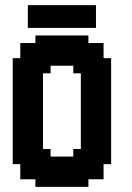

<svg xmlns="http://www.w3.org/2000/svg" viewBox="-20 -726 511 746"><path d="M382.4 -117.6H411.8V-88.2H382.4ZM352.9 -117.6H382.4V-88.2H352.9ZM323.5 -117.6H352.9V-88.2H323.5ZM323.5 -88.2H352.9V-58.8H323.5ZM352.9 -88.2H382.4V-58.8H352.9ZM323.5 -58.8H352.9V-29.4H323.5ZM294.1 -58.8H323.5V-29.4H294.1ZM352.9 -58.8H382.4V-29.4H352.9ZM294.1 -29.4H323.5V0H294.1ZM264.7 -29.4H294.1V0H264.7ZM235.3 -29.4H264.7V0H235.3ZM205.9 -29.4H235.3V0H205.9ZM176.5 -29.4H205.9V0H176.5ZM147.1 -29.4H176.5V0H147.1ZM117.6 -29.4H147.1V0H117.6ZM117.6 -58.8H147.1V-29.4H117.6ZM88.2 -58.8H117.6V-29.4H88.2ZM58.8 -58.8H88.2V-29.4H58.8ZM58.8 -88.2H88.2V-58.8H58.8ZM88.2 -88.2H117.6V-58.8H88.2ZM117.6 -88.2H147.1V-58.8H117.6ZM147.1 -88.2H176.5V-58.8H147.1ZM176.5 -88.2H205.9V-58.8H176.5ZM205.9 -88.2H235.3V-58.8H205.9ZM235.3 -88.2H264.7V-58.8H235.3ZM264.7 -88.2H294.1V-58.8H264.7ZM294.1 -88.2H323.5V-58.8H294.1ZM264.7 -58.8H294.1V-29.4H264.7ZM235.3 -58.8H264.7V-29.4H235.3ZM205.9 -58.8H235.3V-29.4H205.9ZM176.5 -58.8H205.9V-29.4H176.5ZM147.1 -58.8H176.5V-29.4H147.1ZM88.2 -117.6H117.6V-88.2H88.2ZM58.8 -117.6H88.2V-88.2H58.8ZM29.4 -117.6H58.8V-88.2H29.4ZM88.2 -147.1H117.6V-117.6H88.2ZM117.6 -147.1H147.1V-117.6H117.6ZM147.1 -147.1H176.5V-117.6H147.1ZM147.1 -117.6H176.5V-88.2H147.1ZM117.6 -117.6H147.1V-88.2H117.6ZM58.8 -147.1H88.2V-117.6H58.8ZM58.8 -176.5H88.2V-147.1H58.8ZM29.4 -176.5H58.8V-147.1H29.4ZM29.4 -205.9H58.8V-176.5H29.4ZM29.4 -147.1H58.8V-117.6H29.4ZM29.4 -235.3H58.8V-205.9H29.4ZM58.8 -235.3H88.2V-205.9H58.8ZM88.2 -235.3H117.6V-205.9H88.2ZM117.6 -235.3H147.1V-205.9H117.6ZM117.6 -205.9H147.1V-176.5H117.6ZM117.6 -176.5H147.1V-147.1H117.6ZM88.2 -205.9H117.6V-176.5H88.2ZM58.8 -205.9H88.2V-176.5H58.8ZM88.2 -176.5H117.6V-147.1H88.2ZM176.5 -117.6H205.9V-88.2H176.5ZM205.9 -117.6H235.3V-88.2H205.9ZM235.3 -117.6H264.7V-88.2H235.3ZM264.7 -117.6H294.1V-88.2H264.7ZM294.1 -117.6H323.5V-88.2H294.1ZM294.1 -147.1H323.5V-117.6H294.1ZM264.7 -147.1H294.1V-117.6H264.7ZM323.5 -147.1H352.9V-117.6H323.5ZM352.9 -147.1H382.4V-117.6H352.9ZM352.9 -176.5H382.4V-147.1H352.9ZM382.4 -176.5H411.8V-147.1H382.4ZM382.4 -205.9H411.8V-176.5H382.4ZM382.4 -147.1H411.8V-117.6H382.4ZM382.4 -235.3H411.8V-205.9H382.4ZM382.4 -264.7H411.8V-235.3H382.4ZM382.4 -294.1H411.8V-264.7H382.4ZM382.4 -323.5H411.8V-294.1H382.4ZM382.4 -352.9H411.8V-323.5H382.4ZM352.9 -352.9H382.4V-323.5H352.9ZM352.9 -382.4H382.4V-352.9H352.9ZM323.5 -352.9H352.9V-323.5H323.5ZM294.1 -352.9H323.5V-323.5H294.1ZM294.1 -323.5H323.5V-294.1H294.1ZM294.1 -294.1H323.5V-264.7H294.1ZM294.1 -264.7H323.5V-235.3H294.1ZM294.1 -235.3H323.5V-205.9H294.1ZM294.1 -205.9H323.5V-176.5H294.1ZM294.1 -176.5H323.5V-147.1H294.1ZM323.5 -176.5H352.9V-147.1H323.5ZM323.5 -205.9H352.9V-176.5H323.5ZM352.9 -205.9H382.4V-176.5H352.9ZM352.9 -235.3H382.4V-205.9H352.9ZM352.9 -264.7H382.4V-235.3H352.9ZM352.9 -294.1H382.4V-264.7H352.9ZM323.5 -323.5H352.9V-294.1H323.5ZM323.5 -294.1H352.9V-264.7H323.5ZM323.5 -264.7H352.9V-235.3H323.5ZM323.5 -235.3H352.9V-205.9H323.5ZM352.9 -323.5H382.4V-294.1H352.9ZM382.4 -382.4H411.8V-352.9H382.4ZM382.4 -411.8H411.8V-382.4H382.4ZM382.4 -441.2H411.8V-411.8H382.4ZM382.4 -470.6H411.8V-441.2H382.4ZM382.4 -500H411.8V-470.6H382.4ZM352.9 -500H382.4V-470.6H352.9ZM352.9 -529.4H382.4V-500H352.9ZM352.9 -558.8H382.4V-529.4H352.9ZM323.5 -558.8H352.9V-529.4H323.5ZM294.1 -558.8H323.5V-529.4H294.1ZM323.5 -382.4H352.9V-352.9H323.5ZM323.5 -411.8H352.9V-382.4H323.5ZM323.5 -441.2H352.9V-411.8H323.5ZM352.9 -441.2H382.4V-411.8H352.9ZM352.9 -470.6H382.4V-441.2H352.9ZM352.9 -411.8H382.4V-382.4H352.9ZM294.1 -382.4H323.5V-352.9H294.1ZM294.1 -411.8H323.5V-382.4H294.1ZM323.5 -470.6H352.9V-441.2H323.5ZM294.1 -470.6H323.5V-441.2H294.1ZM294.1 -441.2H323.5V-411.8H294.1ZM264.7 -470.6H294.1V-441.2H264.7ZM264.7 -500H294.1V-470.6H264.7ZM294.1 -529.4H323.5V-500H294.1ZM323.5 -529.4H352.9V-500H323.5ZM323.5 -500H352.9V-470.6H323.5ZM294.1 -500H323.5V-470.6H294.1ZM264.7 -529.4H294.1V-500H264.7ZM264.7 -558.8H294.1V-529.4H264.7ZM264.7 -588.2H294.1V-558.8H264.7ZM294.1 -588.2H323.5V-558.8H294.1ZM235.3 -588.2H264.7V-558.8H235.3ZM205.9 -588.2H235.3V-558.8H205.9ZM176.5 -588.2H205.9V-558.8H176.5ZM147.1 -588.2H176.5V-558.8H147.1ZM147.1 -558.8H176.5V-529.4H147.1ZM117.6 -558.8H147.1V-529.4H117.6ZM117.6 -588.2H147.1V-558.8H117.6ZM88.2 -558.8H117.6V-529.4H88.2ZM58.8 -558.8H88.2V-529.4H58.8ZM58.8 -529.4H88.2V-500H58.8ZM58.8 -500H88.2V-470.6H58.8ZM29.4 -500H58.8V-470.6H29.4ZM29.4 -470.6H58.8V-441.2H29.4ZM58.8 -470.6H88.2V-441.2H58.8ZM88.2 -470.6H117.6V-441.2H88.2ZM117.6 -470.6H147.1V-441.2H117.6ZM147.1 -470.6H176.5V-441.2H147.1ZM147.1 -500H176.5V-470.6H147.1ZM176.5 -500H205.9V-470.6H176.5ZM205.9 -500H235.3V-470.6H205.9ZM235.3 -500H264.7V-470.6H235.3ZM235.3 -558.8H264.7V-529.4H235.3ZM235.3 -529.4H264.7V-500H235.3ZM205.9 -529.4H235.3V-500H205.9ZM176.5 -529.4H205.9V-500H176.5ZM205.9 -558.8H235.3V-529.4H205.9ZM176.5 -558.8H205.9V-529.4H176.5ZM147.1 -529.4H176.5V-500H147.1ZM117.6 -529.4H147.1V-500H117.6ZM117.6 -500H147.1V-470.6H117.6ZM88.2 -500H117.6V-470.6H88.2ZM88.2 -529.4H117.6V-500H88.2ZM88.2 -441.2H117.6V-411.8H88.2ZM88.2 -411.8H117.6V-382.4H88.2ZM88.2 -382.4H117.6V-352.9H88.2ZM88.2 -352.9H117.6V-323.5H88.2ZM117.6 -352.9H147.1V-323.5H117.6ZM117.6 -323.5H147.1V-294.1H117.6ZM117.6 -382.4H147.1V-352.9H117.6ZM117.6 -411.8H147.1V-382.4H117.6ZM117.6 -441.2H147.1V-411.8H117.6ZM117.6 -294.1H147.1V-264.7H117.6ZM117.6 -264.7H147.1V-235.3H117.6ZM88.2 -264.7H117.6V-235.3H88.2ZM58.8 -264.7H88.2V-235.3H58.8ZM29.4 -294.1H58.8V-264.7H29.4ZM29.4 -264.7H58.8V-235.3H29.4ZM29.4 -323.5H58.8V-294.1H29.4ZM29.4 -352.9H58.8V-323.5H29.4ZM29.4 -382.4H58.8V-352.9H29.4ZM29.4 -411.8H58.8V-382.4H29.4ZM29.4 -441.2H58.8V-411.8H29.4ZM58.8 -411.8H88.2V-382.4H58.8ZM58.8 -382.4H88.2V-352.9H58.8ZM58.8 -352.9H88.2V-323.5H58.8ZM58.8 -323.5H88.2V-294.1H58.8ZM58.8 -294.1H88.2V-264.7H58.8ZM88.2 -294.1H117.6V-264.7H88.2ZM88.2 -323.5H117.6V-294.1H88.2ZM58.8 -441.2H88.2V-411.8H58.8ZM235.3 -676.5H264.7V-647.1H235.3ZM205.9 -647.1H235.3V-617.6H205.9ZM205.9 -705.9H235.3V-676.5H205.9ZM176.5 -676.5H205.9V-647.1H176.5ZM205.9 -676.5H235.3V-647.1H205.9ZM235.3 -705.9H264.7V-676.5H235.3ZM176.5 -705.9H205.9V-676.5H176.5ZM176.5 -647.1H205.9V-617.6H176.5ZM235.3 -647.1H264.7V-617.6H235.3ZM264.7 -705.9H294.1V-676.5H264.7ZM294.1 -705.9H323.5V-676.5H294.1ZM294.1 -676.5H323.5V-647.1H294.1ZM294.1 -647.1H323.5V-617.6H294.1ZM264.7 -647.1H294.1V-617.6H264.7ZM264.7 -676.5H294.1V-647.1H264.7ZM323.5 -705.9H352.9V-676.5H323.5ZM323.5 -676.5H352.9V-647.1H323.5ZM323.5 -647.1H352.9V-617.6H323.5ZM147.1 -705.9H176.5V-676.5H147.1ZM147.1 -676.5H176.5V-647.1H147.1ZM147.1 -647.1H176.5V-617.6H147.1ZM117.6 -647.1H147.1V-617.6H117.6ZM117.6 -676.5H147.1V-647.1H117.6ZM117.6 -705.9H147.1V-676.5H117.6ZM88.2 -705.9H117.6V-676.5H88.2ZM88.2 -676.5H117.6V-647.1H88.2ZM88.2 -647.1H117.6V-617.6H88.2Z"/></svg>

Font: Jersey 20
Style: Regular
Weight: 400
Designer: Sarah Cadigan-Fried
Version: Version 1.000; ttfautohint (v1.8.4.7-5d5b)